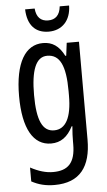

<svg xmlns="http://www.w3.org/2000/svg" viewBox="-64 -781 589 1061"><g transform="rotate(-5 231.0 -250.5)"><path d="M361 -741H309C304 -692 279 -669 239 -669C198 -669 174 -693 170 -741H117C120 -652 164 -607 237 -607C311 -607 360 -658 361 -741ZM199 -547C101 -547 42 -452 42 -266C42 -85 98 10 196 10C250 10 288 -18 317 -75H321C318 -43 317 -13 317 9V25C317 129 275 168 193 168C153 168 113 156 68 132V209C107 230 146 240 195 240C337 240 398 155 398 6V-537H330L321 -466H316C287 -523 250 -547 199 -547ZM216 -475C286 -475 317 -412 317 -270V-245C317 -123 283 -61 219 -61C155 -61 125 -123 125 -265C125 -402 153 -475 216 -475Z"/></g></svg>

Font: Noto Sans Gujarati UI ExtraCondensed
Style: Regular
Weight: 400
Width: 2
Designer: Jelle Bosma - Monotype Design Team, Universal Thirst
Foundry: Monotype Imaging Inc.
Version: Version 2.106